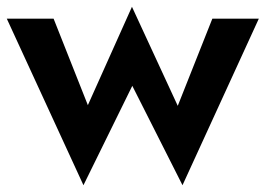

<svg xmlns="http://www.w3.org/2000/svg" viewBox="-24 -515 783 566"><path d="M-4 -460H134L235 -205L365 -495L500 -203L602 -460H739L514 31L366 -262L222 31Z"/></svg>

Font: Jost* Semi
Style: Regular
Weight: 600
Version: Version 3.7